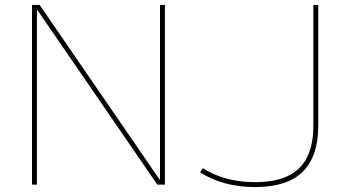

<svg xmlns="http://www.w3.org/2000/svg" viewBox="-20 -750 1412 780"><path d="M110 0V-730H141L628 -21H630V-730H650V0H619L132 -709H130V0ZM1016 10Q952 10 895.5 -5Q839 -20 793 -50L804 -67Q847 -39 900.5 -24.5Q954 -10 1016 -10Q1097 -10 1149.5 -35Q1202 -60 1227.5 -111Q1253 -162 1253 -240V-730H1273V-240Q1273 -114 1209.5 -52Q1146 10 1016 10Z"/></svg>

Font: M PLUS 1 Thin
Style: Regular
Weight: 100
Designer: Coji Morishita
Foundry: UNDERFOREST DESIGN
Version: Version 1.001